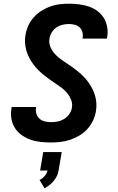

<svg xmlns="http://www.w3.org/2000/svg" viewBox="-20 -763 640 1039"><path d="M256 8Q227 8 199 5Q171 2 145.5 -7Q120 -16 98 -31.5Q76 -47 61.5 -69Q47 -91 42 -119Q37 -147 42 -175Q42 -177 42.5 -179.5Q43 -182 43 -184H175Q175 -183 175 -182Q175 -181 175 -180Q172 -163 177 -147Q182 -131 194 -120.5Q206 -110 222.5 -106Q239 -102 256 -102Q274 -102 292 -105.5Q310 -109 326.5 -119Q343 -129 354.5 -145Q366 -161 369 -179Q373 -201 365.5 -221Q358 -241 345.5 -257Q333 -273 316.5 -285.5Q300 -298 283 -309.5Q266 -321 249.5 -332.5Q233 -344 217 -357Q201 -370 186.5 -384.5Q172 -399 160 -415.5Q148 -432 138.5 -450Q129 -468 123 -488.5Q117 -509 115.5 -530.5Q114 -552 118 -574Q122 -599 133 -623.5Q144 -648 162 -668.5Q180 -689 203.5 -704Q227 -719 252 -728Q277 -737 302.5 -740Q328 -743 353 -743Q381 -743 408.5 -739.5Q436 -736 461 -727.5Q486 -719 507 -703.5Q528 -688 541.5 -666Q555 -644 560 -617Q565 -590 560 -562Q560 -560 559.5 -558Q559 -556 558 -554H426Q426 -555 426.5 -555.5Q427 -556 427 -557Q430 -574 426 -589Q422 -604 411 -614.5Q400 -625 384.5 -629Q369 -633 353 -633Q336 -633 318.5 -629Q301 -625 286 -615Q271 -605 261 -589Q251 -573 248 -556Q244 -534 251 -514Q258 -494 271 -478Q284 -462 300 -449.5Q316 -437 333.5 -425.5Q351 -414 367.5 -402.5Q384 -391 400 -378Q416 -365 430.5 -350.5Q445 -336 457 -319.5Q469 -303 478.5 -285Q488 -267 494 -247Q500 -227 501.5 -205Q503 -183 499 -161Q495 -135 483 -110Q471 -85 452.5 -64.5Q434 -44 409.5 -29.5Q385 -15 359.5 -6.5Q334 2 308 5Q282 8 256 8ZM221 256 194 211Q209 204 221.5 190Q234 176 237 160H197L214 60H314L297 160Q295 175 288 189Q281 203 271 215.5Q261 228 248 238Q235 248 221 256Z"/></svg>

Font: Iosevka SS04 XBd Ex
Style: Italic
Weight: 800
Width: 7
Italic angle: -9°
Monospace: yes
Designer: Belleve Invis
Foundry: Belleve Invis
Version: Version 19.0.0; ttfautohint (v1.8.4)